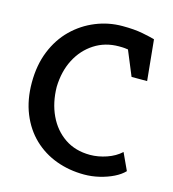

<svg xmlns="http://www.w3.org/2000/svg" viewBox="-105 -778 786 870"><g transform="rotate(15 288.5 -343.5)"><path d="M368 4Q298 4 237 -18.5Q176 -41 130 -85Q84 -129 58 -193Q32 -257 32 -338Q32 -420 58.5 -485.5Q85 -551 131.5 -596.5Q178 -642 238 -666.5Q298 -691 363 -691Q419 -691 457.5 -683.5Q496 -676 516 -670L535 -479H462L414 -595Q407 -596 398.5 -597Q390 -598 371 -598Q307 -598 256.5 -565.5Q206 -533 177 -477Q148 -421 146 -348Q147 -274 174.5 -215.5Q202 -157 252 -123Q302 -89 371 -89Q409 -89 448.5 -102.5Q488 -116 515 -141L552 -61Q534 -42 504.5 -27.5Q475 -13 439.5 -4.5Q404 4 368 4Z"/></g></svg>

Font: Kreon Light Medium
Style: Regular
Weight: 500
Version: Version 2.002